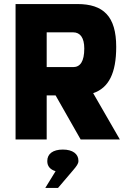

<svg xmlns="http://www.w3.org/2000/svg" viewBox="-20 -690 640 950"><path d="M363 -670H57V0H211V-218H255L379 0H573L441 -229C518 -255 555 -328 555 -458C555 -610 491 -670 363 -670ZM204 240H267L342 152C359 132 368 120 368 107V105C368 72 340 50 291 50C241 50 214 72 214 106V108C214 132 228 149 255 157ZM211 -358V-530H342C377 -530 397 -503 397 -450C397 -386 377 -358 342 -358Z"/></svg>

Font: LT Wave Mono Black
Style: Regular
Weight: 900
Designer: Daniel Lyons
Version: Version 2.5 (Glyphs App)